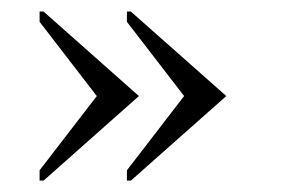

<svg xmlns="http://www.w3.org/2000/svg" viewBox="-20 -402 501 336"><path d="M56.2 -85.9H49.3V-104L149.4 -233.9L49.3 -363.8V-381.8H56.2L223.1 -233.9ZM209 -85.9H202.1V-104L302.2 -233.9L202.1 -363.8V-381.8H209L376 -233.9Z"/></svg>

Font: Otrack
Style: Regular
Weight: 400
Designer: Sodina
Foundry: Sodina
Version: Version 2.10 June 16, 2016